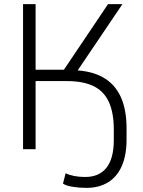

<svg xmlns="http://www.w3.org/2000/svg" viewBox="-20 -725 695 933"><path d="M400 188Q365 188 332 182.5Q299 177 286 167L299 117Q318 126 342 130.5Q366 135 394 135Q462 135 497.5 90Q533 45 533 -45V-94Q533 -178 508.5 -230.5Q484 -283 433.5 -307Q383 -331 305 -331H153V0H92V-705H153V-386H304L279 -369L505 -705H575L342 -360L334 -384Q421 -382 479 -350Q537 -318 566 -256Q595 -194 595 -100V-47Q595 29 572 81.5Q549 134 505 161Q461 188 400 188Z"/></svg>

Font: Nunito Sans 12pt Light
Style: Regular
Weight: 300
Designer: Vernon Adams
Foundry: Vernon Adams
Version: Version 3.101;gftools[0.9.27]